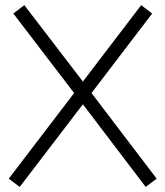

<svg xmlns="http://www.w3.org/2000/svg" viewBox="-20 -715 647 751"><path d="M532.2 -694.8 575.2 -662.1 337.9 -351.1 592.8 -16.1 549.8 16.1 304.2 -307.1 57.1 16.1 14.2 -16.1 270 -351.1 32.2 -662.1 75.2 -694.8 304.2 -396Z"/></svg>

Font: Rawengulk
Style: Demibold
Weight: 600
Version: Version 0.92